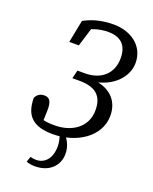

<svg xmlns="http://www.w3.org/2000/svg" viewBox="-164 -775 863 1084"><g transform="rotate(20 267.0 -232.5)"><path d="M215.1 15.1C356.7 15.1 485.6 -66.8 485.6 -193.8C485.6 -270.1 442.1 -339.8 326.7 -352.1L323.5 -340.8C443.5 -357.8 517.5 -436.8 517.5 -522.9C517.5 -622.8 433.5 -684.8 328.1 -684.8C249.1 -684.8 192.8 -664.8 151.6 -641.8L124.8 -506.4H182.3L230.3 -662.5L184.7 -634.9L178.6 -599.1C223.2 -621.8 264.8 -634.6 313.6 -634.6C387.3 -634.6 429.2 -597.6 429.2 -518.6C429.2 -425.6 365.3 -369.8 268.1 -369.8H223.5L211.5 -319.8H253.5C355.9 -319.8 396 -275.7 396 -193.8C396 -90.2 308.6 -35.2 208.9 -35.2C168 -35.2 140.6 -38.3 114.4 -49.6L138.4 -16.8L141.3 -96.4C143.2 -155.4 128.1 -174.4 96.9 -174.4C75.7 -174.4 55.7 -165.3 44.6 -141.2C44.7 -27.3 103.5 15.1 215.1 15.1ZM130.2 211C141.3 216.1 159.4 220.1 181.8 220.1C272.7 220.1 321.1 162.2 321.1 96.3C321.1 60.2 309.8 28.9 286.5 0H251.5C260.5 25 265.5 47 265.5 70C265.5 146.9 224.5 183.7 175.7 183.7C165.5 183.7 154.4 181.8 141.3 178.7L130.2 211Z"/></g></svg>

Font: Source Serif Variable
Style: Italic
Weight: 389
Italic angle: -12°
Designer: Frank Grießhammer
Foundry: Adobe Systems Incorporated
Version: Version 3.001;hotconv 1.0.111;makeotfexe 2.5.65597